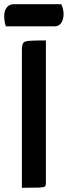

<svg xmlns="http://www.w3.org/2000/svg" viewBox="-74 -892 322 912"><path d="M30 0V-651Q30 -676 35 -686Q40 -696 64 -698Q88 -700 144 -700V-20Q144 -10 139 -6Q134 -2 110.5 -1Q87 0 30 0ZM-46 -767Q-51 -781 -52.5 -793Q-54 -805 -54 -817Q-54 -841 -42 -856.5Q-30 -872 -9 -872H217Q223 -860 225.5 -848Q228 -836 228 -825Q228 -800 217 -783.5Q206 -767 186 -767Z"/></svg>

Font: Yanone Kaffeesatz
Style: Bold
Weight: 700
Designer: Yanone (Cyrillic: Daniel Pouzeot, Huerta Tipografica, and Cyreal)
Foundry: Yanone
Version: Version 2.003